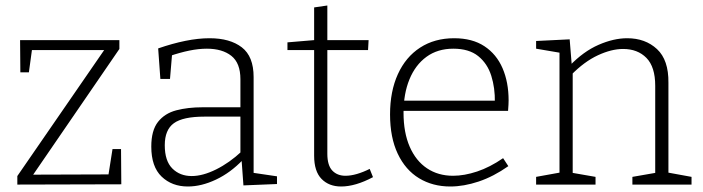

<svg xmlns="http://www.w3.org/2000/svg" viewBox="-20 -671 2555 698"><path d="M420 -129 421 -1 43 0V-31L367 -501L375 -489H82L98 -503L85 -408H54L53 -525H414V-493L91 -22L87 -36L388 -37L372 -21L389 -129Z M902 -31 892 -44 987 -30V-2L865 3L858 -93L863 -90Q818 -43 765 -18Q712 7 663 7Q605 7 567.5 -29Q530 -65 530 -138Q530 -197 554.5 -228Q579 -259 621 -270Q663 -281 716 -281H862L854 -273V-383Q854 -442 821 -468Q788 -494 732 -494Q702 -494 668 -487Q634 -480 596 -467L606 -479L598 -384H563L555 -495Q607 -513 654 -522.5Q701 -532 742 -532Q816 -532 859 -499Q902 -466 902 -391ZM579 -143Q579 -86 606.5 -58.5Q634 -31 677 -31Q717 -31 765.5 -55Q814 -79 859 -121L854 -105V-255L862 -247H723Q645 -247 612 -223Q579 -199 579 -143Z M1220 7Q1176 7 1149 -20.5Q1122 -48 1122 -105V-498L1132 -489H1025V-517L1132 -526L1122 -515V-644L1170 -651V-515L1161 -525H1320L1318 -489H1161L1170 -498V-112Q1170 -70 1188 -51Q1206 -32 1236 -32Q1255 -32 1277.5 -38.5Q1300 -45 1324 -57L1336 -27Q1272 7 1220 7Z M1617 7Q1553 7 1503.5 -23Q1454 -53 1426 -112Q1398 -171 1398 -255Q1398 -339 1426.5 -401.5Q1455 -464 1507.5 -498Q1560 -532 1631 -532Q1697 -532 1741 -503Q1785 -474 1807 -423Q1829 -372 1829 -306Q1829 -298 1828.5 -289.5Q1828 -281 1827 -268H1431V-305H1788L1779 -299Q1780 -351 1766 -395.5Q1752 -440 1718.5 -467Q1685 -494 1628 -494Q1571 -494 1530.5 -464.5Q1490 -435 1468.5 -382.5Q1447 -330 1447 -261Q1447 -189 1469.5 -137.5Q1492 -86 1532.5 -59Q1573 -32 1627 -32Q1668 -32 1714.5 -47.5Q1761 -63 1809 -96L1828 -67Q1774 -29 1720 -11Q1666 7 1617 7Z M1929 0V-28L2023 -45L2014 -34V-489L2023 -478L1929 -494V-522L2051 -528L2059 -429L2051 -432Q2101 -484 2156 -508Q2211 -532 2260 -532Q2326 -532 2368.5 -492.5Q2411 -453 2410 -370V-34L2401 -45L2494 -28V0H2279V-28L2371 -44L2362 -33V-359Q2362 -428 2330 -460.5Q2298 -493 2245 -493Q2203 -493 2153.5 -470Q2104 -447 2056 -398L2062 -411V-33L2053 -44L2145 -28V0Z"/></svg>

Font: Bitter Thin Light
Style: Regular
Weight: 300
Version: Version 2.002